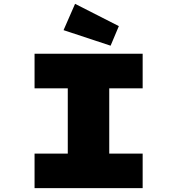

<svg xmlns="http://www.w3.org/2000/svg" viewBox="-20 -980 923 1000"><path d="M160 0V-180H333V-520H160V-700H723V-520H549V-180H723V0ZM556 -742 311 -823 371 -960 599 -844Z"/></svg>

Font: Lexend Peta Black
Style: Regular
Weight: 900
Version: Version 1.007